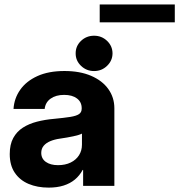

<svg xmlns="http://www.w3.org/2000/svg" viewBox="-20 -847 817 875"><path d="M201.8 8Q150.2 8 110.3 -8.9Q70.3 -25.8 47.4 -59.7Q24.4 -93.7 24.4 -144.9Q24.4 -188.8 40.4 -218.1Q56.4 -247.4 84.3 -265.3Q112.2 -283.2 148.6 -292.5Q185.1 -301.9 225.4 -305.3Q272.4 -309.8 300.2 -314.2Q328.1 -318.7 340.2 -327.1Q352.3 -335.4 352.3 -351.8V-354.1Q352.3 -382 330.8 -398.3Q309.3 -414.6 272.1 -414.6Q234.8 -414.6 210.7 -397.5Q186.7 -380.3 183.6 -350.6H41.6Q44.6 -398.8 72.1 -437.9Q99.5 -477 150.3 -500.2Q201.1 -523.4 273.8 -523.4Q344.1 -523.4 395.2 -501.5Q446.3 -479.5 473.7 -441.1Q501.2 -402.7 501.2 -353.5V0H358.8V-72.7H356.8Q342.9 -46.8 321.3 -28.8Q299.7 -10.8 269.9 -1.4Q240.1 8 201.8 8ZM244.5 -94.3Q277.4 -94.3 302 -106.3Q326.6 -118.3 340 -139.4Q353.5 -160.4 353.5 -187.7V-238.1Q341 -231.6 314.2 -225.9Q287.3 -220.1 253.1 -215.2Q229.2 -211.9 209.9 -204Q190.6 -196.1 179.3 -182.9Q168 -169.6 168 -150Q168.2 -123.8 189 -109.1Q209.9 -94.3 244.5 -94.3ZM408.8 -523.2Q373.8 -523.2 349.2 -547Q324.6 -570.7 324.8 -603.7Q324.6 -637.2 349.2 -660.7Q373.8 -684.2 408.8 -684.2Q443.5 -684.2 468 -660.7Q492.6 -637.2 492.8 -603.7Q492.6 -570.7 468 -547Q443.5 -523.2 408.8 -523.2ZM776.6 -826.6V-745.1H434.4V-826.6Z"/></svg>

Font: Inter Display V
Style: Regular
Weight: 400
Designer: Rasmus Andersson
Foundry: rsms
Version: Version 3.015;git-src